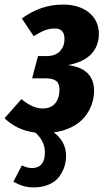

<svg xmlns="http://www.w3.org/2000/svg" viewBox="-38 -568 472 843"><path d="M259.8 -282.2Q375 -268.1 375 -168.9Q375 -137.7 364.5 -108.6Q354 -79.6 333.5 -54.2Q313 -28.8 278.1 -10.7Q243.2 7.3 198.2 13.2Q252 53.7 252 116.2Q252 142.6 243.9 166.3Q235.8 189.9 219.7 210.4Q203.6 231 175 242.9Q146.5 254.9 108.9 254.9Q62 254.9 21 229L58.1 158.2Q82.5 169.9 103 169.9Q130.4 169.9 144.8 152.3Q159.2 134.8 159.2 102.1Q159.2 51.8 117.2 14.2Q37.1 4.4 -18.1 -48.8L56.2 -132.8Q105 -91.8 148.9 -91.8Q186 -91.8 204.6 -114.7Q223.1 -137.7 223.1 -174.8Q223.1 -202.1 208 -213.1Q192.9 -224.1 163.1 -224.1H103L128.9 -321.8H166Q204.6 -321.8 224.9 -342.8Q245.1 -363.8 245.1 -397Q245.1 -442.9 203.1 -442.9Q179.7 -442.9 158.4 -434.6Q137.2 -426.3 109.9 -409.2L58.1 -486.8Q140.1 -547.9 238.8 -547.9Q309.6 -547.9 352.8 -512.7Q396 -477.5 396 -418.9Q396 -365.7 362.3 -330.3Q328.6 -294.9 259.8 -282.2Z"/></svg>

Font: Fira Sans Compressed
Style: Bold Italic
Weight: 700
Width: 3
Italic angle: -8°
Designer: Carrois Corporate & Edenspiekermann AG
Foundry: Carrois Corporate GbR & Edenspiekermann AG
Version: Version 4.203;PS 004.203;hotconv 1.0.88;makeotf.lib2.5.64775